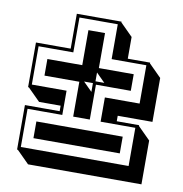

<svg xmlns="http://www.w3.org/2000/svg" viewBox="-70 -636 690 723"><g transform="rotate(10 275.0 -275.0)"><path d="M279.8 -331.5H313.5L279.8 -365.2ZM271.5 -289.6V-323.2H237.8ZM33.7 -197.3H166.5V-218.3H84L36.6 -265.6H33.7V-436.5H166.5V-569.8H337.4V-566.9L384.8 -519.5V-436.5H470.2V-433.6L517.6 -386.2V-218.3H384.8V-197.3H470.2V-194.3L517.6 -147V20.5H84L36.6 -26.9H33.7ZM86.9 -144H417V-80.1H86.9ZM86.9 -382.8H220.2V-516.6H283.7V-382.8H417V-319.3H283.7V-186H220.2V-319.3H86.9ZM45.9 -39.1H458V-185.1H325.2V-277.8H458V-424.3H325.2V-557.6H178.7V-424.3H45.9V-277.8H178.7V-185.1H45.9Z"/></g></svg>

Font: Gondrin
Style: Regular
Weight: 400
Designer: Peter Wiegel, original typeface by Carl Albert Fahrenwaldt 1901
Foundry: Peter Wiegel
Version: Version 1.000 2010 initial release